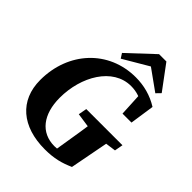

<svg xmlns="http://www.w3.org/2000/svg" viewBox="-246 -1003 1153 1153"><g transform="rotate(45 330.0 -427.0)"><path d="M25.7 -258.4C25.7 -84.7 146.1 17.1 339.7 17.1C419 17.1 471.4 2.3 529.9 -23.6L588.6 -330.2H434.1C422.9 -248.7 409.4 -166 396.1 -85L383.7 -9.2L460.6 -55.7C423.2 -43.9 399.7 -37.1 367.2 -37.1C251.5 -37.1 184 -125.3 184 -265.8C184 -446.1 282.8 -618.5 437.8 -618.5C484.3 -618.5 527.8 -605.2 571.3 -571.7L509.9 -624.8L518.1 -464.8H594.2L617.2 -620.5C557.5 -658.2 490.3 -675.7 420.6 -675.7C191.2 -675.7 25.7 -497.2 25.7 -258.4ZM335 -276.6 452.4 -259.4H517.6L642.3 -276.6L652.1 -330.2H344.9L335 -276.6ZM483 -872.5H420.9L258.2 -720.2L277.2 -690.5L487.3 -814.3H398.3L570.9 -690.5L597.7 -718.1L483 -872.5Z"/></g></svg>

Font: Source Serif 4 Variable
Style: Italic
Weight: 400
Italic angle: -12°
Designer: Frank Grießhammer
Foundry: Adobe Systems Incorporated
Version: Version 4.004;hotconv 1.0.116;makeotfexe 2.5.65601